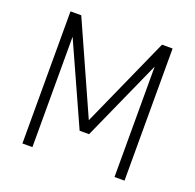

<svg xmlns="http://www.w3.org/2000/svg" viewBox="-124 -828 970 956"><g transform="rotate(20 361.5 -350.0)"><path d="M576 -700 362 -222 148 -700H91V0H144V-585L337 -157H387L579 -585V0H632V-700Z"/></g></svg>

Font: Arthouse Owned Light
Style: Regular
Weight: 300
Designer: Jeremy Tribby
Foundry: Tribby Type
Version: Version 1.000;PS 001.000;hotconv 1.0.88;makeotf.lib2.5.64775